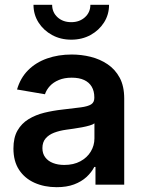

<svg xmlns="http://www.w3.org/2000/svg" viewBox="-20 -778 609 809"><path d="M218.8 10.7Q167 10.7 125.5 -7.8Q84 -26.4 60.3 -62.5Q36.6 -98.6 36.6 -152.3Q36.6 -198.2 53.7 -228Q70.8 -257.8 100.3 -275.9Q129.9 -293.9 166.7 -303Q203.6 -312 243.7 -316.4Q291.5 -321.8 320.8 -325.7Q350.1 -329.6 363.8 -338.1Q377.4 -346.7 377.4 -365.2V-368.2Q377.4 -394 366.5 -412.6Q355.5 -431.2 334.5 -440.9Q313.5 -450.7 282.2 -450.7Q251 -450.7 227.8 -440.9Q204.6 -431.2 190.2 -415.5Q175.8 -399.9 169.4 -380.9L51.8 -400.9Q65.9 -449.7 98.6 -482.4Q131.3 -515.1 178.5 -531.7Q225.6 -548.3 282.2 -548.3Q322.8 -548.3 362.1 -538.6Q401.4 -528.8 433.3 -507.3Q465.3 -485.8 484.4 -450.4Q503.4 -415 503.4 -362.8V0H382.3V-74.7H377.4Q365.7 -51.8 344.5 -32.2Q323.2 -12.7 292.2 -1Q261.2 10.7 218.8 10.7ZM251 -83Q290 -83 318.6 -98.4Q347.2 -113.8 362.5 -139.4Q377.9 -165 377.9 -194.8V-258.3Q372.1 -253.4 357.9 -249.3Q343.8 -245.1 325.7 -241.7Q307.6 -238.3 290 -235.8Q272.5 -233.4 258.8 -231.4Q230.5 -227.5 207.8 -218.8Q185.1 -210 171.9 -194.3Q158.7 -178.7 158.7 -153.8Q158.7 -130.9 170.7 -115Q182.6 -99.1 203.4 -91.1Q224.1 -83 251 -83ZM280.3 -610.8Q235.4 -610.8 199.5 -630.4Q163.6 -649.9 142.3 -683.3Q121.1 -716.8 121.1 -757.8H199.7Q199.7 -726.1 222.4 -705.3Q245.1 -684.6 280.3 -684.6Q314.9 -684.6 337.9 -705.3Q360.8 -726.1 360.8 -757.8H439.5Q439.5 -716.8 418.5 -683.6Q397.5 -650.4 361.6 -630.6Q325.7 -610.8 280.3 -610.8Z"/></svg>

Font: Inter 17pt SemiBold
Style: Regular
Weight: 600
Version: Version 4.001;git-66647c0bb